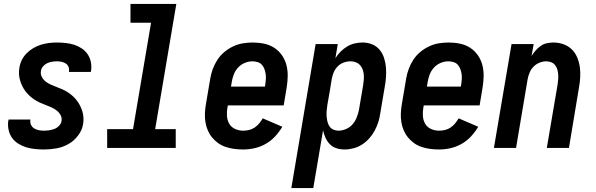

<svg xmlns="http://www.w3.org/2000/svg" viewBox="-20 -755 3040 980"><path d="M204 8Q181 8 157.5 5.5Q134 3 113 -3.5Q92 -10 73 -22Q54 -34 41.5 -51.5Q29 -69 24 -91.5Q19 -114 22 -137Q23 -139 23.5 -141Q24 -143 24 -145H135Q135 -144 135 -143.5Q135 -143 135 -142Q133 -129 138.5 -117.5Q144 -106 154.5 -99.5Q165 -93 178 -90.5Q191 -88 204 -88Q217 -88 231 -90Q245 -92 258 -97Q271 -102 281.5 -113Q292 -124 294 -137Q297 -154 289 -168Q281 -182 268.5 -191.5Q256 -201 241.5 -207.5Q227 -214 212 -219.5Q197 -225 183 -231.5Q169 -238 156 -246.5Q143 -255 131.5 -265.5Q120 -276 110.5 -288.5Q101 -301 94 -315Q87 -329 82.5 -344.5Q78 -360 77 -376Q76 -392 79 -409Q82 -430 91.5 -449Q101 -468 116.5 -483.5Q132 -499 151 -510Q170 -521 190 -527Q210 -533 230 -535.5Q250 -538 271 -538Q293 -538 315.5 -535.5Q338 -533 358.5 -526.5Q379 -520 397 -508Q415 -496 427 -478.5Q439 -461 443.5 -439.5Q448 -418 445 -395Q444 -393 444 -391.5Q444 -390 443 -388H332Q332 -389 332 -389.5Q332 -390 332 -391Q334 -403 329.5 -414Q325 -425 315.5 -431Q306 -437 294.5 -439.5Q283 -442 271 -442Q258 -442 245.5 -440Q233 -438 221 -432.5Q209 -427 200 -416.5Q191 -406 189 -393Q186 -377 193.5 -362.5Q201 -348 213.5 -338.5Q226 -329 240.5 -322.5Q255 -316 270 -310.5Q285 -305 299.5 -298.5Q314 -292 327 -283.5Q340 -275 351.5 -264.5Q363 -254 372.5 -241.5Q382 -229 389 -215Q396 -201 400.5 -186Q405 -171 406 -154.5Q407 -138 404 -121Q399 -90 378 -62.5Q357 -35 328 -19Q299 -3 267 2.5Q235 8 204 8Z M527 0V-96H659L751 -639H646V-735H880L772 -96H877V0Z M1221 8Q1198 8 1175.5 5Q1153 2 1132 -5Q1111 -12 1093.5 -24.5Q1076 -37 1062.5 -53.5Q1049 -70 1040.5 -90Q1032 -110 1028.5 -132Q1025 -154 1026 -177Q1027 -200 1031 -223L1053 -353Q1057 -378 1066 -402.5Q1075 -427 1089.5 -449.5Q1104 -472 1125 -489.5Q1146 -507 1170.5 -518.5Q1195 -530 1220.5 -534Q1246 -538 1271 -538Q1300 -538 1328.5 -532Q1357 -526 1380 -511Q1403 -496 1419 -473Q1435 -450 1442 -423Q1449 -396 1448.5 -366.5Q1448 -337 1443 -307L1428 -217H1143L1141 -207Q1137 -185 1138.5 -163Q1140 -141 1150 -123.5Q1160 -106 1179.5 -97Q1199 -88 1221 -88Q1236 -88 1251 -91.5Q1266 -95 1279 -103.5Q1292 -112 1302.5 -124.5Q1313 -137 1321 -151L1421 -108Q1405 -81 1383.5 -58Q1362 -35 1335 -20Q1308 -5 1279 1.5Q1250 8 1221 8ZM1159 -313H1332L1334 -323Q1336 -337 1337 -350.5Q1338 -364 1336 -377.5Q1334 -391 1329.5 -403Q1325 -415 1316.5 -424.5Q1308 -434 1295 -438Q1282 -442 1269 -442Q1249 -442 1229.5 -434Q1210 -426 1195.5 -410.5Q1181 -395 1173.5 -375.5Q1166 -356 1163 -337Z M1467 205 1591 -530H1704L1692 -458Q1703 -476 1718.5 -491.5Q1734 -507 1752.5 -518Q1771 -529 1791 -533.5Q1811 -538 1831 -538Q1857 -538 1880 -528.5Q1903 -519 1918 -500.5Q1933 -482 1940.5 -458.5Q1948 -435 1950 -410Q1952 -385 1950 -359Q1948 -333 1943 -307L1921 -177Q1918 -154 1911 -132Q1904 -110 1892.5 -88.5Q1881 -67 1864.5 -48.5Q1848 -30 1827.5 -17Q1807 -4 1784 2Q1761 8 1738 8Q1717 8 1697 1.5Q1677 -5 1663.5 -19Q1650 -33 1641.5 -51.5Q1633 -70 1629 -90L1579 205ZM1707 -88Q1727 -88 1746.5 -96.5Q1766 -105 1779.5 -120.5Q1793 -136 1800.5 -155Q1808 -174 1812 -193L1834 -323Q1836 -337 1837 -350.5Q1838 -364 1836.5 -377.5Q1835 -391 1830 -403Q1825 -415 1816.5 -424Q1808 -433 1795.5 -437.5Q1783 -442 1769 -442Q1751 -442 1733.5 -435.5Q1716 -429 1703 -415.5Q1690 -402 1683 -385Q1676 -368 1673 -350Q1668 -318 1662.5 -285.5Q1657 -253 1651 -220Q1649 -206 1647.5 -191.5Q1646 -177 1647 -163Q1648 -149 1651 -135.5Q1654 -122 1661 -111Q1668 -100 1680.5 -94Q1693 -88 1707 -88Z M2221 8Q2198 8 2175.5 5Q2153 2 2132 -5Q2111 -12 2093.5 -24.5Q2076 -37 2062.5 -53.5Q2049 -70 2040.5 -90Q2032 -110 2028.5 -132Q2025 -154 2026 -177Q2027 -200 2031 -223L2053 -353Q2057 -378 2066 -402.5Q2075 -427 2089.5 -449.5Q2104 -472 2125 -489.5Q2146 -507 2170.5 -518.5Q2195 -530 2220.5 -534Q2246 -538 2271 -538Q2300 -538 2328.5 -532Q2357 -526 2380 -511Q2403 -496 2419 -473Q2435 -450 2442 -423Q2449 -396 2448.5 -366.5Q2448 -337 2443 -307L2428 -217H2143L2141 -207Q2137 -185 2138.5 -163Q2140 -141 2150 -123.5Q2160 -106 2179.5 -97Q2199 -88 2221 -88Q2236 -88 2251 -91.5Q2266 -95 2279 -103.5Q2292 -112 2302.5 -124.5Q2313 -137 2321 -151L2421 -108Q2405 -81 2383.5 -58Q2362 -35 2335 -20Q2308 -5 2279 1.5Q2250 8 2221 8ZM2159 -313H2332L2334 -323Q2336 -337 2337 -350.5Q2338 -364 2336 -377.5Q2334 -391 2329.5 -403Q2325 -415 2316.5 -424.5Q2308 -434 2295 -438Q2282 -442 2269 -442Q2249 -442 2229.5 -434Q2210 -426 2195.5 -410.5Q2181 -395 2173.5 -375.5Q2166 -356 2163 -337Z M2501 0 2591 -530H2704L2693 -469Q2702 -484 2714 -497.5Q2726 -511 2740.5 -521Q2755 -531 2772 -534.5Q2789 -538 2805 -538Q2832 -538 2856.5 -529Q2881 -520 2898.5 -503Q2916 -486 2926 -462Q2936 -438 2939.5 -413Q2943 -388 2941.5 -361Q2940 -334 2935 -307L2884 0H2771L2826 -323Q2828 -336 2829 -349.5Q2830 -363 2829 -376Q2828 -389 2824.5 -401Q2821 -413 2813 -423Q2805 -433 2793 -437.5Q2781 -442 2768 -442Q2751 -442 2733.5 -435Q2716 -428 2703 -414.5Q2690 -401 2683 -384Q2676 -367 2673 -350L2614 0Z"/></svg>

Font: iosevka_custom_sans_ss08
Style: Bold Italic
Weight: 700
Italic angle: -10°
Designer: Belleve Invis
Foundry: Belleve Invis
Version: Version 10.3.0; ttfautohint (v1.8.3)